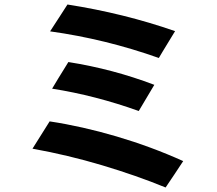

<svg xmlns="http://www.w3.org/2000/svg" viewBox="-20 -710 960 851"><path d="M700 -480 684 -453Q447 -537 202 -571L250 -645Q259 -660 279 -690Q529 -651 756 -572ZM595 -218Q402 -287 211 -317L238 -362L283 -435Q480 -404 664 -334ZM753 63 714 121Q585 68 432.5 22.5Q280 -23 124 -51L200 -172Q345 -150 497.5 -105Q650 -60 792 4Z"/></svg>

Font: BM Euljiro oraeorae
Style: Regular
Weight: 400
Designer: Bongjin Kim; Bomjun Kim; Myungsoo Han; Hyesun Chae; Mikyoung Jeong; Wujin Sim; Minjae Kang; Suwha Jang;
Foundry: Sandoll Inc.
Version: Version 1.000;hotconv 1.0.109;makeexe 2.5.65596